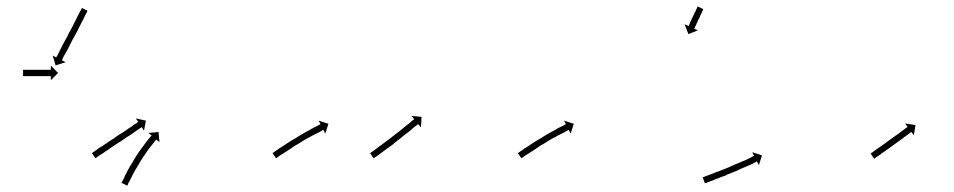

<svg xmlns="http://www.w3.org/2000/svg" viewBox="-20 -567 3021 608"><path d="M54 -346Q55 -346 55.5 -346Q56 -346 57 -346Q58 -346 59 -346Q60 -346 61 -346Q62 -346 63.5 -346Q65 -346 67 -346Q68 -346 70 -346Q72 -346 73 -346Q75 -346 77 -346Q79 -346 81 -346Q83 -346 85 -346Q87 -346 89 -346Q91 -346 93 -346Q95 -346 97 -346Q99 -346 101 -346Q103 -346 105 -346Q107 -346 109 -346Q111 -346 113 -346Q115 -346 116.5 -346Q118 -346 120 -346Q122 -346 123.5 -346Q125 -346 127 -346Q128 -346 129.5 -346Q131 -346 132 -346Q134 -346 135 -346Q136 -346 137 -346Q137 -346 138 -346Q139 -346 140 -346Q140 -346 140 -346Q140 -346 141 -346V-359L164 -336L141 -313V-326Q140 -326 140 -326Q140 -326 140 -326Q139 -326 138 -326Q137 -326 137 -326Q136 -326 135 -326Q134 -326 132 -326Q131 -326 129.5 -326Q128 -326 127 -326Q125 -326 123.5 -326Q122 -326 120 -326Q118 -326 116.5 -326Q115 -326 113 -326Q111 -326 109 -326Q107 -326 105 -326Q103 -326 101 -326Q99 -326 97 -326Q95 -326 93 -326Q91 -326 89 -326Q87 -326 85 -326Q83 -326 81 -326Q79 -326 77 -326Q75 -326 73 -326Q72 -326 70 -326Q68 -326 67 -326Q65 -326 63.5 -326Q62 -326 61 -326Q60 -326 59 -326Q58 -326 57 -326Q56 -326 55.5 -326Q55 -326 54 -326Q54 -326 53.5 -326Q53 -326 53 -326V-346Q53 -346 53.5 -346Q54 -346 54 -346ZM257 -532Q256 -530 254 -527V-526Q252 -523 250 -519Q248 -514 245 -508Q242 -503 239 -497Q236 -490 232 -483Q229 -476 225 -469Q221 -462 217 -454Q213 -447 209 -440Q206 -433 202 -426Q198 -418 195 -412Q192 -406 189 -401Q186 -395 183 -391Q181 -386 179 -383Q178 -380 177 -378Q177 -378 176 -376L188 -370L156 -360L147 -391L158 -385Q159 -386 159 -387Q160 -389 162 -392Q164 -396 166 -400Q168 -405 171 -410Q174 -415 177 -422Q180 -427 184 -435Q188 -443 192 -449Q196 -457 199 -464Q203 -471 207 -478Q211 -486 214 -492Q218 -499 221 -506Q224 -512 227 -518Q230 -523 232 -528Q234 -532 236 -535Q238 -538 239 -540H238Q239 -541 239 -542L257 -533Q257 -533 257 -532Z M272 -83Q274 -84 277 -86Q280 -89 284 -91Q288 -94 293 -98Q299 -101 305 -105Q310 -109 317 -113Q323 -118 330 -122Q337 -127 344 -131Q347 -134 350.5 -136Q354 -138 358 -141Q365 -145 371 -149Q378 -154 384 -158Q389 -162 395 -165Q400 -169 404 -172Q408 -174 411 -176Q414 -178 416 -180Q417 -180 418 -181L410 -192L442 -185L436 -153L429 -164Q428 -164 427 -163Q425 -162 422 -160Q419 -158 415 -155Q411 -152 406 -149Q400 -145 395 -141Q389 -137 382 -133Q376 -129 369 -124Q364 -120 355 -115Q348 -110 341 -106Q334 -101 328 -97Q322 -92 316 -89Q310 -85 305 -81Q300 -78 295 -75Q291 -72 288 -70Q286 -68 284 -67Q283 -66 282 -66L271 -82Q271 -82 272 -83ZM365 11Q367 8 368 6Q370 2 372 -2Q372 -2 372 -2Q372 -2 372 -2Q372 -2 372 -2Q372 -2 372 -2Q374 -7 377 -13Q377 -13 377 -13Q377 -13 377 -13Q377 -13 377 -13Q377 -13 377 -13Q380 -18 383 -24Q383 -24 383 -24.5Q383 -25 383 -25Q383 -25 383 -25Q383 -25 383 -25Q387 -31 390 -38Q390 -38 390 -38Q390 -38 390 -38Q390 -38 390 -38Q390 -38 390 -38Q394 -45 399 -52Q399 -52 399 -52Q399 -52 399 -52Q399 -52 399 -52Q399 -52 399 -52Q403 -59 407 -66Q407 -66 407 -66Q407 -66 407 -66Q407 -66 407 -66Q407 -66 407 -66Q412 -73 416 -80Q416 -80 416 -80Q416 -80 416 -80Q416 -80 416 -80Q416 -80 416 -80Q421 -87 425 -93Q425 -93 425 -93Q425 -93 425 -93Q425 -93 425 -93Q425 -93 425 -93Q430 -99 434 -105Q434 -105 434 -105Q434 -105 434 -105Q434 -105 434 -105Q434 -105 434 -105Q438 -111 442 -116Q442 -116 442 -116Q442 -116 442 -116Q442 -116 442 -116Q442 -116 442 -116Q446 -121 449 -125Q449 -125 449 -125Q449 -125 449 -125Q449 -125 449 -125Q449 -125 449 -125Q452 -129 455 -132Q457 -135 459 -136Q459 -137 460 -138L450 -146L482 -149L485 -117L475 -125Q475 -124 474 -124Q472 -122 470 -119Q468 -116 465 -113Q465 -113 465 -113Q465 -113 465 -113Q465 -113 465 -113Q465 -113 465 -113Q462 -109 458 -104Q458 -104 458 -104Q458 -104 458 -104Q458 -104 458 -104Q458 -104 458 -104Q454 -99 450 -94Q450 -94 450 -94Q450 -94 450 -94Q450 -94 450 -94Q450 -94 450 -94Q446 -88 442 -82Q442 -82 442 -82Q442 -82 442 -82Q442 -82 442 -82Q442 -82 442 -82Q437 -75 433 -69Q433 -69 433 -69Q433 -69 433 -69Q433 -69 433 -69Q433 -69 433 -69Q429 -62 424 -55Q424 -55 424 -55Q424 -55 424 -55Q424 -55 424 -55Q424 -55 424 -55Q420 -48 416 -41Q416 -41 416 -41Q416 -41 416 -41Q416 -41 416 -41Q416 -41 416 -41Q412 -35 408 -28Q408 -28 408 -28Q408 -28 408 -28Q408 -28 408 -28Q408 -28 408 -28Q404 -21 401 -15Q401 -15 401 -15Q401 -15 401 -15Q401 -15 401 -15Q401 -15 401 -15Q398 -9 395 -3Q395 -3 395 -3Q395 -3 395 -3Q395 -3 395 -3Q395 -3 395 -3Q392 2 390 7Q390 7 390 6.5Q390 6 390 6Q390 6 390 6Q390 6 390 6Q388 11 386 14Q385 17 384 19Q383 20 383 21L365 12Q365 12 365 11Z M844 -83Q846 -84 849 -86Q852 -89 856 -91Q861 -94 865 -98H866Q871 -101 877 -105Q883 -109 889 -113Q896 -117 903 -122Q910 -126 917 -130Q924 -135 931 -139Q938 -143 945 -147Q952 -151 958 -154Q964 -158 970 -161Q975 -163 980 -166Q984 -168 988 -170Q991 -172 993 -173Q994 -173 995 -174L989 -185L1020 -175L1010 -144L1004 -156Q1003 -155 1002 -155Q1000 -154 997 -152Q994 -150 990 -148Q985 -146 980 -143Q974 -140 968 -137Q962 -133 955 -130Q948 -126 941 -122Q934 -118 927 -113Q920 -109 913 -105Q907 -101 900 -96Q894 -92 888 -88Q882 -85 877 -81Q872 -78 867 -75Q863 -72 860 -70Q858 -68 856 -67Q855 -66 854 -66L843 -82Q843 -82 844 -83Z M1153 -83Q1155 -84 1158 -86Q1161 -89 1165 -91Q1169 -94 1174 -98Q1179 -102 1185 -106Q1191 -110 1197 -115Q1203 -119 1209 -124Q1216 -129 1222 -134Q1229 -139 1235 -144Q1242 -149 1248 -154Q1254 -159 1260 -164Q1265 -168 1270 -172Q1275 -176 1279 -179Q1282 -182 1285 -185Q1288 -187 1290 -188Q1291 -189 1291 -190L1283 -200L1315 -197L1313 -164L1304 -174Q1303 -174 1303 -173Q1301 -171 1298 -169Q1295 -167 1291 -164Q1287 -160 1283 -157Q1278 -152 1272 -148Q1266 -144 1260 -139Q1254 -134 1248 -129Q1241 -124 1235 -119Q1228 -113 1222 -108Q1215 -103 1209 -99Q1203 -94 1197 -90Q1191 -86 1186 -82Q1181 -78 1177 -75H1176Q1173 -72 1169 -70Q1167 -68 1165 -67Q1164 -66 1163 -66L1152 -82Q1152 -82 1153 -83Z M1621 -83Q1623 -84 1626 -86Q1629 -89 1633 -91Q1638 -94 1642 -98H1643Q1648 -101 1654 -105Q1660 -109 1666 -113Q1673 -117 1680 -122Q1687 -126 1694 -130Q1701 -135 1708 -139Q1715 -143 1722 -147Q1729 -151 1735 -154Q1741 -158 1747 -161Q1752 -163 1757 -166Q1761 -168 1765 -170Q1768 -172 1770 -173Q1771 -173 1772 -174L1766 -185L1797 -175L1787 -144L1781 -156Q1780 -155 1779 -155Q1777 -154 1774 -152Q1771 -150 1767 -148Q1762 -146 1757 -143Q1751 -140 1745 -137Q1739 -133 1732 -130Q1725 -126 1718 -122Q1711 -118 1704 -113Q1697 -109 1690 -105Q1684 -101 1677 -96Q1671 -92 1665 -88Q1659 -85 1654 -81Q1649 -78 1644 -75Q1640 -72 1637 -70Q1635 -68 1633 -67Q1632 -66 1631 -66L1620 -82Q1620 -82 1621 -83Z M2207 -538Q2207 -537 2206 -536Q2206 -536 2205 -533Q2203 -529 2203 -529Q2202 -526 2201 -524Q2199 -520 2198 -519Q2197 -516 2196 -513Q2195 -512 2194.5 -510.5Q2194 -509 2193 -507Q2191 -504 2190 -502Q2189 -500 2188 -496Q2186 -492 2185 -491Q2185 -489 2184.5 -488Q2184 -487 2183 -486Q2182 -484 2181 -482Q2180 -479 2180 -479Q2178 -476 2179 -477Q2179 -477 2178 -476L2190 -471L2160 -459L2148 -490L2160 -485Q2160 -485 2161 -485Q2161 -486 2162 -487Q2162 -488 2163 -490Q2163 -491 2165 -494Q2165 -496 2165.5 -497Q2166 -498 2167 -499Q2168 -500 2168.5 -501.5Q2169 -503 2169 -504Q2170 -506 2170.5 -507.5Q2171 -509 2172 -510Q2174 -514 2175 -516Q2175 -517 2176 -518.5Q2177 -520 2178 -522Q2178 -523 2178.5 -524.5Q2179 -526 2180 -527Q2181 -529 2183 -532Q2183 -534 2183.5 -535Q2184 -536 2185 -537Q2185 -538 2185.5 -539Q2186 -540 2187 -541Q2188 -544 2188 -544Q2188 -545 2189 -546Q2189 -547 2189 -547L2207 -538Q2207 -538 2207 -538Q2207 -538 2207 -538Z M2207 -6Q2209 -7 2212 -8Q2216 -10 2220 -11Q2225 -13 2231 -15Q2237 -17 2243 -20Q2250 -22 2257 -25Q2265 -28 2272 -31Q2280 -34 2287 -37Q2295 -40 2303 -44H2302Q2310 -47 2317 -50Q2324 -53 2331 -56Q2337 -59 2343 -61Q2348 -64 2353 -66Q2357 -68 2361 -70Q2364 -72 2366 -73Q2367 -73 2368 -73L2362 -85L2393 -75L2383 -44L2377 -56Q2376 -55 2375 -55Q2373 -54 2370 -52Q2366 -50 2362 -48Q2357 -46 2351 -43Q2345 -41 2339 -38Q2332 -35 2325 -32Q2318 -28 2310 -25Q2303 -22 2295 -19Q2287 -16 2280 -13V-12Q2272 -9 2265 -7Q2257 -4 2251 -1H2250Q2244 1 2238 4Q2232 6 2227 8Q2223 9 2219 11Q2216 12 2214 13Q2213 13 2212 13L2205 -6Q2206 -6 2207 -6Z M2738 -81Q2739 -83 2742 -84Q2744 -86 2747 -88Q2752 -91 2755 -94Q2760 -97 2764 -100Q2769 -104 2774 -107Q2779 -111 2785 -115Q2790 -119 2796 -123Q2801 -127 2807 -131Q2812 -134 2817 -138Q2822 -142 2827 -145Q2832 -149 2836 -152Q2840 -155 2843 -157Q2846 -160 2849 -162Q2851 -163 2853 -164Q2853 -165 2854 -165L2846 -176L2879 -171L2874 -139L2866 -149Q2865 -149 2865 -148Q2863 -147 2861 -146Q2858 -144 2855 -141Q2852 -139 2848 -136Q2843 -133 2839 -129Q2834 -126 2829 -122Q2824 -118 2818 -114Q2813 -110 2807 -106Q2802 -102 2796 -98Q2791 -95 2786 -91Q2781 -87 2776 -84Q2771 -81 2767 -77Q2763 -75 2759 -72Q2756 -70 2753 -68Q2751 -66 2749 -65Q2749 -65 2748 -64L2737 -81Q2737 -81 2738 -81Z"/></svg>

Font: FRB American Cursive Just Arrows Thin
Style: Italic
Weight: 100
Italic angle: -25°
Version: Version 2.0;Modular Font Editor K font №1